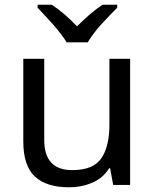

<svg xmlns="http://www.w3.org/2000/svg" viewBox="-20 -786 658 816"><path d="M79 -185V-536H168V-191Q168 -63 287 -63Q376 -63 410.5 -113Q445 -163 445 -257V-536H533V0H461L448 -71H444Q418 -29 372 -9.5Q326 10 274 10Q177 10 128 -36Q79 -82 79 -185ZM140 -766H200Q226 -749 254 -725Q282 -701 307 -674Q334 -701 362 -725Q390 -749 416 -766H478V-753Q464 -739 446 -720.5Q428 -702 410 -682Q392 -662 377 -642Q362 -622 353 -606H263Q254 -622 238.5 -642Q223 -662 205.5 -682Q188 -702 170.5 -720.5Q153 -739 140 -753Z"/></svg>

Font: BC Sans
Style: Regular
Weight: 400
Designer: Monotype Design Team
Province of B.C.
Foundry: Monotype Imaging Inc.
Version: Version 2.000;GOOG;noto-source:20170915:90ef993387c0